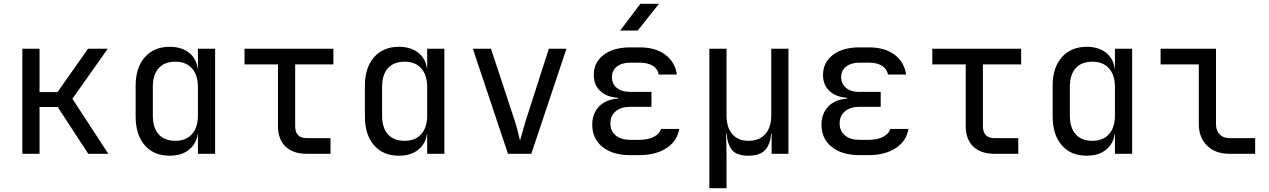

<svg xmlns="http://www.w3.org/2000/svg" viewBox="-20 -805 6640 1005"><path d="M97 0V-550H187V-323H281L441 -550H544L359 -288L547 0H442L282 -245H187V0Z M868 10Q785 10 737.5 -45Q690 -100 690 -195V-356Q690 -451 738 -505.5Q786 -560 868 -560Q930 -560 969 -529.5Q1008 -499 1015 -445H1016V-550H1106V0H1016V-105H1015Q1008 -52 969 -21Q930 10 868 10ZM898 -68Q954 -68 985 -103Q1016 -138 1016 -200V-350Q1016 -412 985 -447Q954 -482 898 -482Q841 -482 810.5 -448Q780 -414 780 -350V-200Q780 -136 810.5 -102Q841 -68 898 -68Z M1585 0Q1514 0 1474.5 -38Q1435 -76 1435 -145V-468H1260V-550H1725V-468H1525V-145Q1525 -82 1585 -82H1710V0Z M2068 10Q1985 10 1937.5 -45Q1890 -100 1890 -195V-356Q1890 -451 1938 -505.5Q1986 -560 2068 -560Q2130 -560 2169 -529.5Q2208 -499 2215 -445H2216V-550H2306V0H2216V-105H2215Q2208 -52 2169 -21Q2130 10 2068 10ZM2098 -68Q2154 -68 2185 -103Q2216 -138 2216 -200V-350Q2216 -412 2185 -447Q2154 -482 2098 -482Q2041 -482 2010.5 -448Q1980 -414 1980 -350V-200Q1980 -136 2010.5 -102Q2041 -68 2098 -68Z M2639 0 2455 -550H2550L2672 -180Q2683 -147 2690.5 -116.5Q2698 -86 2702 -69Q2707 -86 2715.5 -116.5Q2724 -147 2734 -180L2853 -550H2945L2761 0Z M3326 7H3279Q3187 7 3133.5 -36Q3080 -79 3080 -152Q3080 -211 3116 -248Q3152 -285 3215 -289V-293Q3156 -297 3122 -328.5Q3088 -360 3088 -413Q3088 -478 3139.5 -517.5Q3191 -557 3279 -557H3329Q3411 -557 3462 -519Q3513 -481 3523 -415H3428Q3423 -444 3397 -460.5Q3371 -477 3329 -477H3279Q3235 -477 3209 -456.5Q3183 -436 3183 -401Q3183 -366 3208.5 -345Q3234 -324 3277 -324H3390V-246H3279Q3231 -246 3203 -222.5Q3175 -199 3175 -159Q3175 -119 3203 -96Q3231 -73 3279 -73H3326Q3373 -73 3403 -89Q3433 -105 3440 -130H3535Q3525 -67 3469 -30Q3413 7 3326 7ZM3226 -645 3332 -785H3429L3318 -645Z M3693 180V-550H3783V-200Q3783 -138 3813 -103Q3843 -68 3898 -68Q3954 -68 3985.5 -103Q4017 -138 4017 -200V-550H4107V0H4019V-105H4016Q4013 -52 3986 -21Q3959 10 3897 10Q3835 10 3811 -21Q3787 -52 3784 -105H3781L3783 20V180Z M4526 7H4479Q4387 7 4333.5 -36Q4280 -79 4280 -152Q4280 -211 4316 -248Q4352 -285 4415 -289V-293Q4356 -297 4322 -328.5Q4288 -360 4288 -413Q4288 -478 4339.5 -517.5Q4391 -557 4479 -557H4529Q4611 -557 4662 -519Q4713 -481 4723 -415H4628Q4623 -444 4597 -460.5Q4571 -477 4529 -477H4479Q4435 -477 4409 -456.5Q4383 -436 4383 -401Q4383 -366 4408.5 -345Q4434 -324 4477 -324H4590V-246H4479Q4431 -246 4403 -222.5Q4375 -199 4375 -159Q4375 -119 4403 -96Q4431 -73 4479 -73H4526Q4573 -73 4603 -89Q4633 -105 4640 -130H4735Q4725 -67 4669 -30Q4613 7 4526 7Z M5185 0Q5114 0 5074.5 -38Q5035 -76 5035 -145V-468H4860V-550H5325V-468H5125V-145Q5125 -82 5185 -82H5310V0Z M5668 10Q5585 10 5537.5 -45Q5490 -100 5490 -195V-356Q5490 -451 5538 -505.5Q5586 -560 5668 -560Q5730 -560 5769 -529.5Q5808 -499 5815 -445H5816V-550H5906V0H5816V-105H5815Q5808 -52 5769 -21Q5730 10 5668 10ZM5698 -68Q5754 -68 5785 -103Q5816 -138 5816 -200V-350Q5816 -412 5785 -447Q5754 -482 5698 -482Q5641 -482 5610.5 -448Q5580 -414 5580 -350V-200Q5580 -136 5610.5 -102Q5641 -68 5698 -68Z M6415 0Q6342 0 6298.5 -42.5Q6255 -85 6255 -155V-468H6055V-550H6345V-155Q6345 -121 6364 -101.5Q6383 -82 6415 -82H6550V0Z"/></svg>

Font: Liga JetBrainsMono Nerd Font
Style: Regular
Weight: 400
Designer: Philipp Nurullin, Konstantin Bulenkov
Foundry: JetBrains
Version: Version 2.225; ttfautohint (v1.8.3)